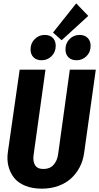

<svg xmlns="http://www.w3.org/2000/svg" viewBox="-20 -1108 591 1144"><path d="M434.1 -1087.9 505.9 -1013.2 347.2 -868.2 295.9 -914.1ZM228 -749Q197.3 -749 179.7 -766.6Q162.1 -784.2 162.1 -814Q162.1 -850.6 187 -875.2Q211.9 -899.9 246.1 -899.9Q277.3 -899.9 294.7 -882.3Q312 -864.7 312 -835Q312 -797.9 287.4 -773.4Q262.7 -749 228 -749ZM436 -749Q405.3 -749 387.7 -766.6Q370.1 -784.2 370.1 -814Q370.1 -850.6 394.5 -875.2Q418.9 -899.9 454.1 -899.9Q484.4 -899.9 502.2 -882.1Q520 -864.3 520 -835Q520 -797.9 495.4 -773.4Q470.7 -749 436 -749ZM550.8 -692.9 481 -194.8Q474.6 -150.4 455.1 -112.5Q435.5 -74.7 404.5 -45.9Q373.5 -17.1 328.4 -0.5Q283.2 16.1 229 16.1Q172.4 16.1 129.6 -1.5Q86.9 -19 63.2 -49.6Q39.6 -80.1 30 -118.9Q20.5 -157.7 26.9 -202.1L97.2 -692.9H251L180.2 -185.1Q174.8 -147.5 188.7 -124.3Q202.6 -101.1 238.8 -101.1Q276.9 -101.1 298.8 -125.5Q320.8 -149.9 326.2 -188L396 -692.9Z"/></svg>

Font: Fira Sans Compressed
Style: Bold Italic
Weight: 700
Width: 3
Italic angle: -8°
Designer: Carrois Corporate & Edenspiekermann AG
Foundry: Carrois Corporate GbR & Edenspiekermann AG
Version: Version 4.203;PS 004.203;hotconv 1.0.88;makeotf.lib2.5.64775